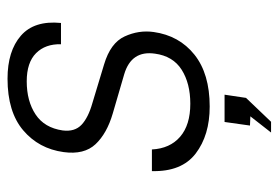

<svg xmlns="http://www.w3.org/2000/svg" viewBox="-135 -432 740 510"><g transform="rotate(-90 235.0 -177.0)"><path d="M207 10Q131 10 82.2 -27.2Q33.5 -64.5 35.5 -143.5H93Q95.5 -95.5 126.8 -68.5Q158 -41.5 214.5 -41.5Q268.5 -41.5 304.8 -64.5Q341 -87.5 347.5 -135.5Q356.5 -198 293 -217L188.5 -247.5Q135.5 -263 107 -293.2Q78.5 -323.5 86 -378Q95 -444 144 -485.5Q193 -527 281 -527Q354.5 -527 395.2 -491.5Q436 -456 429 -385H372.5Q373.5 -426.5 348.8 -451.2Q324 -476 274 -476Q221.5 -476 186 -452.5Q150.5 -429 143.5 -380.5Q139.5 -348.5 158.5 -330.5Q177.5 -312.5 216.5 -301.5L319 -270.5Q376 -253.5 393.2 -216Q410.5 -178.5 405 -139Q395.5 -71 344.8 -30.5Q294 10 207 10ZM138 173 181 118 156.5 117 166 49.5H238.5L230 106.5L166.5 173Z"/></g></svg>

Font: Public Sans ExtraLight
Style: Italic
Weight: 200
Italic angle: -8°
Designer: The Public Sans project authors (U.S. Web Design System). Libre Franklin designed by Pablo Impallari and Rodrigo Fuenzal
Version: Version 1.007; ttfautohint (v1.8.1) -l 8 -r 50 -G 200 -x 14 